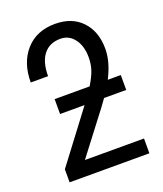

<svg xmlns="http://www.w3.org/2000/svg" viewBox="-134 -810 765 899"><g transform="rotate(-20 248.5 -360.5)"><path d="M454.6 0H57.1V-64.9L246.6 -315.9H124.5V-390.1H298.8Q322.3 -428.7 331.8 -457.3Q341.3 -485.8 341.3 -519.5Q341.3 -576.2 314.9 -611.3Q288.6 -646.5 245.6 -646.5Q191.4 -646.5 161.9 -609.1Q132.3 -571.8 132.3 -501.5H45.9Q45.9 -599.6 99.6 -660.2Q153.3 -720.7 245.6 -720.7Q330.6 -720.7 379.4 -668.7Q428.2 -616.7 428.2 -530.3Q428.2 -466.3 389.2 -390.1H454.1V-315.9H343.8L318.4 -280.8L160.2 -73.7H454.6Z"/></g></svg>

Font: Roboto Condensed
Style: Regular
Weight: 400
Designer: Google
Version: Version 2.001047; 2015